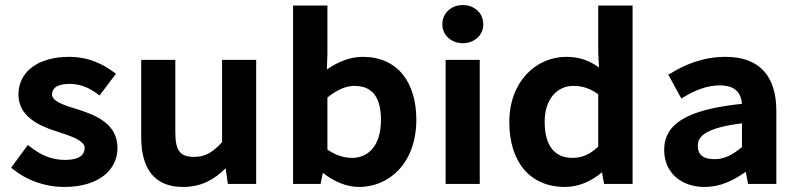

<svg xmlns="http://www.w3.org/2000/svg" viewBox="-20 -728 3160 760"><path d="M234 12C372 12 445 -56 445 -142C445 -236 364 -270 294 -293C231 -312 186 -327 186 -354C186 -377 203 -396 256 -396C297 -396 333 -381 366 -356L374 -350L439 -436L431 -442C389 -473 332 -503 254 -503C128 -503 53 -442 53 -354C53 -268 133 -230 204 -208C266 -188 315 -171 315 -142C315 -116 295 -95 238 -95C184 -95 142 -114 98 -148L90 -154L24 -64L32 -58C82 -17 155 12 234 12Z M873 -62 882 0H994V-491H859V-165C820 -123 791 -107 748 -107C696 -107 674 -128 674 -203V-491H539V-185C539 -63 589 12 704 12C776 12 827 -16 873 -62Z M1258 -44C1300 -10 1352 12 1400 12C1525 12 1628 -87 1628 -254C1628 -403 1553 -503 1416 -503C1366 -503 1319 -484 1274 -453L1276 -514V-706H1140V0H1249ZM1383 -388C1455 -388 1488 -342 1488 -252C1488 -151 1437 -103 1374 -103C1345 -103 1312 -111 1276 -136V-342C1313 -372 1349 -388 1383 -388Z M1812 -708C1767 -708 1731 -677 1731 -632C1731 -588 1767 -557 1812 -557C1857 -557 1893 -588 1893 -632C1893 -677 1857 -708 1812 -708ZM1879 -491H1744V0H1879Z M2363 -46 2371 0H2484V-706H2348V-518L2351 -461C2316 -486 2277 -503 2222 -503C2100 -503 1996 -403 1996 -245C1996 -86 2079 12 2216 12C2273 12 2322 -12 2363 -46ZM2348 -355V-148C2316 -117 2284 -103 2246 -103C2177 -103 2136 -149 2136 -246C2136 -339 2188 -388 2249 -388C2282 -388 2313 -380 2348 -355Z M2932 -48 2941 0H3053V-289C3053 -424 2989 -503 2852 -503C2762 -503 2688 -471 2634 -437L2625 -433L2677 -338L2687 -344C2730 -370 2778 -390 2829 -390C2891 -390 2913 -360 2917 -317C2705 -295 2609 -241 2609 -134C2609 -46 2675 12 2769 12C2832 12 2884 -14 2932 -48ZM2917 -146C2881 -116 2849 -98 2809 -98C2766 -98 2742 -113 2742 -151C2742 -190 2776 -222 2917 -240Z"/></svg>

Font: Falling Sky
Style: SeBd
Weight: 600
Designer: Paul D. Hunt
Foundry: Adobe Systems Incorporated
Version: Version 1.02